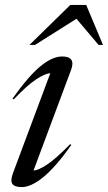

<svg xmlns="http://www.w3.org/2000/svg" viewBox="-20 -752 440 782"><path d="M32.5 -46 185 -454Q163.5 -452.5 127.8 -429.2Q92 -406 35.5 -347L31 -350.5Q95.5 -441.5 144.2 -481.8Q193 -522 233 -522Q290.5 -522 269 -466L116.5 -57.5Q135.5 -58 170.8 -81Q206 -104 266 -165L270.5 -161.5Q206 -70.5 156 -30.2Q106 10 69 10Q39.5 10 30.5 -2.8Q21.5 -15.5 32.5 -46ZM100 -569 266.5 -732H331L399.5 -569H381.5L291.5 -675.5L122.5 -569Z"/></svg>

Font: Newsreader Display
Style: Italic
Weight: 400
Italic angle: -17°
Designer: Hugues Gentile
Foundry: Production Type
Version: Version 1.001